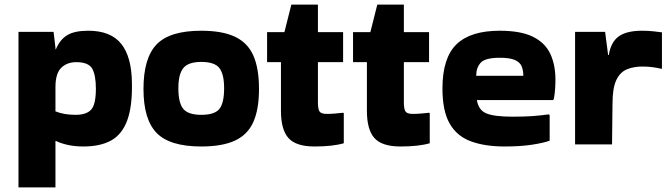

<svg xmlns="http://www.w3.org/2000/svg" viewBox="-20 -634 2895 831"><path d="M220 177H60V-496H212L220 -427V-421H222Q239 -462 270.5 -481.5Q302 -501 362 -501Q459 -501 504.5 -444.5Q550 -388 551 -274Q553 -173 530.5 -112.5Q508 -52 461 -26Q414 0 341 0Q303 0 272.5 -7Q242 -14 222 -24L220 -23ZM310 -365Q270 -365 245 -340.5Q220 -316 220 -257V-152Q257 -137 307 -137Q354 -137 374.5 -159.5Q395 -182 395 -250Q395 -309 379 -337Q363 -365 310 -365Z M601 -249Q601 -383 658 -442Q715 -501 851 -501Q942 -501 997 -475Q1052 -449 1076.5 -393.5Q1101 -338 1101 -249Q1101 -161 1076.5 -106Q1052 -51 997 -25.5Q942 0 851 0Q715 0 658 -58.5Q601 -117 601 -249ZM851 -137Q909 -137 929.5 -162.5Q950 -188 950 -252Q950 -313 929.5 -339.5Q909 -366 851 -366Q795 -366 773.5 -339.5Q752 -313 752 -252Q752 -188 773.5 -162.5Q795 -137 851 -137Z M1196 -155V-365H1136V-495H1211L1241 -614H1356V-495H1465V-365H1356V-190Q1356 -162 1363 -151.5Q1370 -141 1395 -141Q1411 -141 1429 -142.5Q1447 -144 1465 -146L1468 -144V-14Q1420 0 1341 0Q1262 0 1229 -36Q1196 -72 1196 -155Z M1568 -155V-365H1508V-495H1583L1613 -614H1728V-495H1837V-365H1728V-190Q1728 -162 1735 -151.5Q1742 -141 1767 -141Q1783 -141 1801 -142.5Q1819 -144 1837 -146L1840 -144V-14Q1792 0 1713 0Q1634 0 1601 -36Q1568 -72 1568 -155Z M2359 -25Q2331 -15 2281.5 -7.5Q2232 0 2164 0Q2078 0 2017.5 -22.5Q1957 -45 1926 -99.5Q1895 -154 1895 -251Q1895 -383 1955.5 -442Q2016 -501 2143 -501Q2234 -501 2286.5 -475Q2339 -449 2361.5 -401.5Q2384 -354 2384 -289Q2384 -270 2382.5 -248Q2381 -226 2377 -205L2373 -201H2044Q2051 -157 2085.5 -143Q2120 -129 2198 -129Q2250 -129 2284.5 -131.5Q2319 -134 2355 -139L2359 -136ZM2245 -306Q2245 -330 2237.5 -347.5Q2230 -365 2208 -374.5Q2186 -384 2143 -384Q2080 -384 2060.5 -362.5Q2041 -341 2041 -306Z M2629 -9H2469V-496H2599L2612 -396H2615Q2624 -452 2658 -476.5Q2692 -501 2759 -501Q2786 -501 2808 -498.5Q2830 -496 2845 -494V-338L2843 -336Q2827 -340 2806.5 -343Q2786 -346 2760 -346Q2723 -346 2693.5 -334Q2664 -322 2647.5 -287.5Q2631 -253 2631 -185Z"/></svg>

Font: Bakbak One
Style: Regular
Weight: 400
Designer: Saumya Kishore and Sanchit Sawaria
Foundry: A Good Feeling
Version: Version 1.003; ttfautohint (v1.8.3)